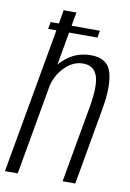

<svg xmlns="http://www.w3.org/2000/svg" viewBox="-105 -840 606 894"><g transform="rotate(10 198.0 -392.5)"><path d="M66 -687 72 -720.5H111L122 -785H182.5L171 -720.5H305L299 -687H165L137.5 -531Q146 -541 156.5 -550.5Q210.5 -601 284 -601Q362.5 -601 381 -538.5Q399.5 -476 380 -366L315.5 0H255.5L320.5 -366Q338 -467 321.8 -511.8Q305.5 -556.5 255 -556.5Q206.5 -556.5 166.5 -515Q130 -476.5 118.5 -425L43.5 0H-17L105 -687Z"/></g></svg>

Font: Anybody Light
Style: Italic
Weight: 300
Italic angle: -10°
Designer: Tyler Finck
Foundry: Etcetera Type Company
Version: Version 1.010; ttfautohint (v1.8.3) -l 8 -r 50 -G 200 -x 14 